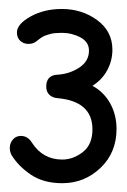

<svg xmlns="http://www.w3.org/2000/svg" viewBox="-20 -839 285 432"><path d="M120.1 -426.8Q78.1 -426.8 49.8 -445.8Q21.5 -464.8 5.9 -490.2Q2 -498 2 -505.9Q2 -517.1 9 -525.1Q16.1 -533.2 26.9 -533.2Q42.5 -533.2 51.8 -518.1Q76.2 -480 120.1 -480Q144.5 -480 166.3 -496.8Q188 -513.7 188 -547.9Q188 -611.3 108.9 -618.2Q97.7 -619.1 90.8 -626Q84 -632.8 84 -644Q84 -669.4 108.9 -670.9Q136.2 -672.4 158.2 -686.8Q180.2 -701.2 180.2 -725.1Q180.2 -744.6 160.9 -754.9Q141.6 -765.1 119.1 -765.1Q112.3 -765.1 106.2 -764.6Q100.1 -764.2 95.7 -763.2Q91.3 -762.2 86.9 -760.7Q82.5 -759.3 80.1 -758.3Q77.6 -757.3 74.2 -755.1Q70.8 -752.9 69.6 -752Q68.4 -751 65.4 -748.8Q62.5 -746.6 62 -746.1Q54.7 -740.2 43.9 -740.2Q33.2 -740.2 25.6 -747.1Q18.1 -753.9 18.1 -766.1Q18.1 -784.7 48.6 -801.8Q79.1 -818.8 119.1 -818.8Q164.6 -818.8 198.7 -793.7Q232.9 -768.6 232.9 -727.1Q232.9 -702.6 221.2 -680.9Q209.5 -659.2 188 -646Q213.9 -631.8 228 -606.2Q242.2 -580.6 242.2 -548.8Q242.2 -495.6 206.1 -461.2Q169.9 -426.8 120.1 -426.8Z"/></svg>

Font: Comic Neue
Style: Regular
Weight: 400
Designer: Craig Rozynski
Foundry: Craig Rozynski
Version: Version 2.003;hotconv 1.0.109;makeotfexe 2.5.65596